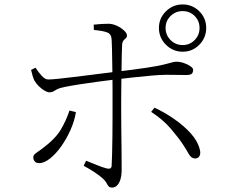

<svg xmlns="http://www.w3.org/2000/svg" viewBox="-20 -822 1040 865"><path d="M803 -589Q759 -589 727.5 -620.5Q696 -652 696 -696Q696 -740 727.5 -771Q759 -802 803 -802Q847 -802 878 -771Q909 -740 909 -696Q909 -652 878 -620.5Q847 -589 803 -589ZM485 23Q474 23 469 17Q464 11 459.5 2Q455 -7 444 -17Q429 -31 404.5 -47Q380 -63 357 -75L368 -98Q390 -89 416 -78.5Q442 -68 461 -63Q470 -61 476 -63Q482 -65 483 -75Q484 -92 485 -128Q486 -164 486.5 -209Q487 -254 487 -298Q487 -342 487 -374Q487 -395 487 -424Q487 -453 486.5 -485Q486 -517 485.5 -548Q485 -579 484.5 -604Q484 -629 483 -643Q482 -668 464 -675.5Q446 -683 403 -687L402 -711Q419 -713 438.5 -714Q458 -715 471 -715Q490 -714 508.5 -705Q527 -696 539.5 -684Q552 -672 552 -662Q552 -654 546.5 -649.5Q541 -645 536 -639Q531 -633 530 -618Q529 -601 528.5 -570.5Q528 -540 527.5 -504Q527 -468 526.5 -433.5Q526 -399 526 -372Q526 -353 526 -317Q526 -281 526.5 -238.5Q527 -196 527.5 -155.5Q528 -115 528 -86.5Q528 -58 528 -51Q528 -32 523 -15Q518 2 508.5 12.5Q499 23 485 23ZM156 -87Q143 -87 136.5 -95Q130 -103 130 -112Q130 -121 135.5 -126.5Q141 -132 150 -138Q159 -144 171 -153Q230 -197 254.5 -239Q279 -281 293 -324L322 -317Q316 -278 298 -237.5Q280 -197 256 -163Q232 -129 205.5 -108Q179 -87 156 -87ZM203 -406Q194 -406 181 -413.5Q168 -421 155.5 -433Q143 -445 135 -459Q131 -467 127 -480Q123 -493 120 -507L140 -517Q152 -498 168 -480.5Q184 -463 198 -464Q213 -464 242 -467Q271 -470 307.5 -474.5Q344 -479 380.5 -483.5Q417 -488 448 -492Q479 -496 497 -498Q589 -509 641.5 -517Q694 -525 719.5 -531.5Q745 -538 755.5 -541Q766 -544 774 -544Q791 -544 808.5 -538Q826 -532 838 -523.5Q850 -515 850 -508Q850 -494 843 -489Q836 -484 818 -484Q799 -484 777.5 -484.5Q756 -485 728 -485Q705 -485 663.5 -481.5Q622 -478 578 -473Q534 -468 500 -464Q468 -460 425.5 -454.5Q383 -449 341.5 -442.5Q300 -436 270 -430Q249 -426 238.5 -420.5Q228 -415 221 -410.5Q214 -406 203 -406ZM859 -108Q842 -108 831 -127.5Q820 -147 805 -170Q787 -198 751 -240.5Q715 -283 661 -318L676 -337Q723 -315 766 -285Q809 -255 840 -220.5Q871 -186 880 -149Q885 -131 879 -119.5Q873 -108 859 -108ZM803 -619Q835 -619 857 -641.5Q879 -664 879 -696Q879 -728 857 -750Q835 -772 803 -772Q771 -772 748.5 -750Q726 -728 726 -696Q726 -664 748.5 -641.5Q771 -619 803 -619Z"/></svg>

Font: Noto Serif HK ExtraLight
Style: Regular
Weight: 200
Designer: Ryoko NISHIZUKA 西塚涼子 (kana & ideographs); Frank Grießhammer (Latin, Greek & Cyrillic); Wenlong ZHANG 张文龙 (bopomofo); San
Foundry: Adobe
Version: Version 2.002-H1;hotconv 1.1.0;makeotfexe 2.6.0